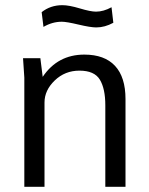

<svg xmlns="http://www.w3.org/2000/svg" viewBox="-20 -722 576 742"><path d="M152 0H74V-422L69 -497H136L145 -425Q203 -511 306 -511Q384 -511 424.5 -467.5Q465 -424 465 -339V0H387V-315Q387 -379 366 -414Q345 -449 287 -449Q231 -449 191.5 -411Q152 -373 152 -326ZM148 -618 141 -675Q175 -702 221 -702Q247 -702 288.5 -689.5Q330 -677 351 -677Q380 -677 411 -694L418 -634Q385 -616 352 -616Q330 -616 283.5 -627Q237 -638 219 -638Q182 -638 148 -618Z"/></svg>

Font: BreeCF
Style: Light
Weight: 300
Designer: Veronika Burian, Jos Scaglione
Foundry: TypeTogether
Version: Version 0.0.2